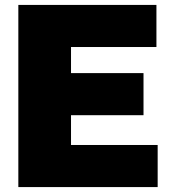

<svg xmlns="http://www.w3.org/2000/svg" viewBox="-20 -760 696 780"><path d="M54.5 0V-740H615.5V-569H268.5V-171H620.5V0ZM181 -292V-463H563V-292Z"/></svg>

Font: Encode Sans SC Black
Style: Regular
Weight: 900
Version: Version 3.002